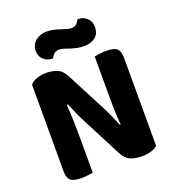

<svg xmlns="http://www.w3.org/2000/svg" viewBox="-150 -953 975 1076"><g transform="rotate(-20 337.5 -414.5)"><path d="M606 -19Q592 -7 568 0.5Q544 8 511 8Q477 8 447 -3Q417 -14 397 -53L281 -277Q264 -309 249.5 -341Q235 -373 221 -408L214 -406Q219 -346 220 -291.5Q221 -237 221 -186V0Q211 2 191.5 4.5Q172 7 151 7Q106 7 88 -8.5Q70 -24 70 -64V-579Q82 -596 108.5 -605.5Q135 -615 165 -615Q200 -615 229.5 -604Q259 -593 279 -555L396 -330Q413 -298 427.5 -266Q442 -234 456 -199L460 -200Q455 -267 454.5 -327Q454 -387 454 -442V-608Q464 -610 483.5 -613Q503 -616 525 -616Q570 -616 588 -600.5Q606 -585 606 -545ZM248 -832Q269 -832 288.5 -827.5Q308 -823 326 -817Q344 -811 359.5 -806.5Q375 -802 387 -802Q408 -802 419 -814.5Q430 -827 435 -837H440Q469 -837 490.5 -817Q512 -797 512 -765Q512 -723 485.5 -703Q459 -683 419 -683Q395 -683 375 -687.5Q355 -692 337.5 -698Q320 -704 305.5 -708.5Q291 -713 279 -713Q258 -713 247 -701Q236 -689 231 -678H227Q198 -678 176 -697.5Q154 -717 154 -750Q154 -771 162.5 -786.5Q171 -802 184.5 -812Q198 -822 214.5 -827Q231 -832 248 -832Z"/></g></svg>

Font: Baloo Thambi 2
Style: Bold
Weight: 700
Designer: Aadarsh Rajan and Ek Type
Foundry: Ek Type
Version: Version 1.640;hotconv 1.0.111;makeotfexe 2.5.65597; ttfautoh